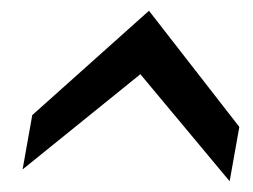

<svg xmlns="http://www.w3.org/2000/svg" viewBox="-20 -779 471 357"><path d="M40 -565 257 -759 425 -543 407 -442 241 -641 22 -464Z"/></svg>

Font: Cabin
Style: Italic
Weight: 400
Italic angle: -7°
Designer: Pablo Impallari
Foundry: Pablo Impallari. http://www.impallari.com Igino Marini. http://www.ikern.com
Version: Version 2.200